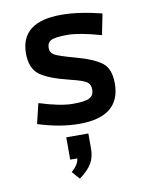

<svg xmlns="http://www.w3.org/2000/svg" viewBox="-83 -544 666 856"><g transform="rotate(-10 250.0 -116.0)"><path d="M63 -22 85 -113Q180 -83 236.5 -83Q293 -83 312.5 -94Q332 -105 332 -130.5Q332 -156 314 -167Q296 -178 246 -190Q147 -214 108 -243.5Q69 -273 69 -340Q69 -483 253 -483Q332 -483 436 -457L417 -362Q319 -390 264.5 -390Q210 -390 191.5 -380.5Q173 -371 173 -348Q173 -325 191.5 -314.5Q210 -304 287 -283Q364 -262 400 -234.5Q436 -207 436 -141Q436 10 250 10Q163 10 63 -22ZM181 160V59H281V128Q281 167 264.5 194.5Q248 222 209 251L178 216Q194 202 203 188Q212 174 213 160Z"/></g></svg>

Font: Lekton
Style: Bold
Weight: 700
Designer: Paolo Mazzetti, Luciano Perondi, Raffaele Flato, Elena Papassissa, Emilio Macchia, Michela Povoleri, Tobias Seemiller, R
Version: Version 34.000